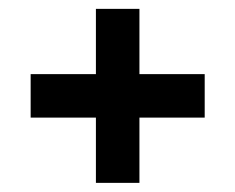

<svg xmlns="http://www.w3.org/2000/svg" viewBox="-20 -557 528 431"><path d="M195.3 -537.1H293V-390.6H439.5V-293H293V-146.5H195.3V-293H48.8V-390.6H195.3Z"/></svg>

Font: BabelStone Runic
Style: Regular
Weight: 400
Designer: Andrew West
Foundry: BabelStone
Version: Version 7.004 November 9, 2023